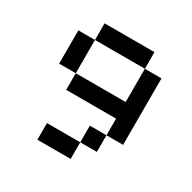

<svg xmlns="http://www.w3.org/2000/svg" viewBox="-187 -1062 1250 1250"><g transform="rotate(30 437.5 -437.5)"><path d="M250 -875H625V-750H250ZM625 -750H750V-250H625V-375H250V-500H625ZM625 -250V-125H500V-250ZM500 -125V0H250V-125ZM250 -500H125V-750H250Z"/></g></svg>

Font: Dogica Pixel
Style: Regular
Weight: 400
Designer: Roberto Mocci
Version: Version 001.000